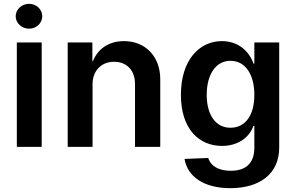

<svg xmlns="http://www.w3.org/2000/svg" viewBox="-20 -768 1547 1004"><path d="M68 0H198V-546H68ZM62 -683C62 -647 94 -618 132 -618C170 -618 201 -647 201 -683C201 -719 170 -748 132 -748C94 -748 62 -719 62 -683Z M464 -328C464 -398 510 -445 576 -445C644 -445 686 -399 686 -329V0H818V-354C818 -471 742 -553 628 -553C550 -553 491 -513 466 -448H463V-546H334V0H464Z M1184 216C1338 216 1440 141 1440 4V-546H1310V-435H1306C1282 -502 1225 -553 1140 -553C1024 -553 926 -456 926 -272C926 -94 1020 -5 1141 -5C1218 -5 1281 -43 1305 -109H1310V4C1310 89 1262 125 1187 125C1127 125 1083 103 1069 58L945 63C960 155 1046 216 1184 216ZM1061 -272C1061 -378 1108 -450 1185 -450C1263 -450 1310 -379 1310 -272C1310 -165 1263 -100 1185 -100C1108 -100 1061 -167 1061 -272Z"/></svg>

Font: Wafeq Semi Bold
Style: Regular
Weight: 600
Designer: Rasmus Andersson & Azza Alameddine
Foundry: Google & TypeTogether
Version: Version 3.000;January 28, 2025;FontCreator 15.0.0.3014 64-bi